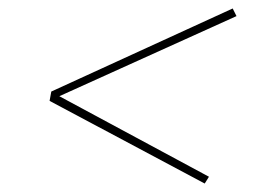

<svg xmlns="http://www.w3.org/2000/svg" viewBox="-20 -567 640 453"><path d="M463 -134 97 -329 101 -351 529 -547 538 -529 120 -340 473 -150Z"/></svg>

Font: Iosevka Curly ThExObl
Style: Regular
Weight: 100
Width: 7
Italic angle: -9°
Monospace: yes
Designer: Belleve Invis
Foundry: Belleve Invis
Version: Version 11.1.0; ttfautohint (v1.8.3)